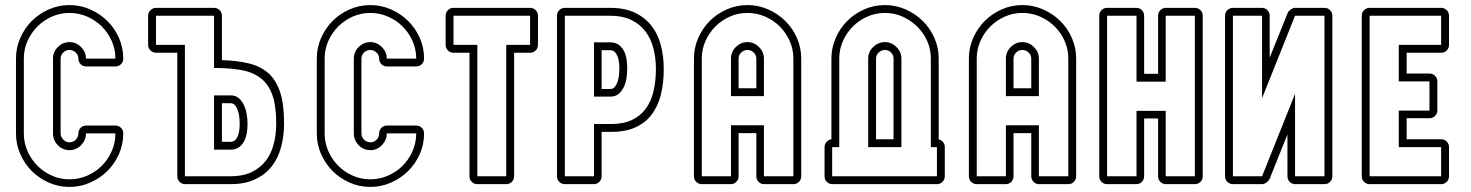

<svg xmlns="http://www.w3.org/2000/svg" viewBox="-20 -726 5801 757"><path d="M254 -706Q297 -706 335.5 -689Q374 -672 403 -643.5Q432 -615 449 -576.5Q466 -538 466 -495Q466 -482 457 -473Q448 -464 435 -464H319Q307 -464 298 -473Q289 -482 289 -495Q289 -509 278.5 -519Q268 -529 254 -529Q240 -529 229.5 -519Q219 -509 219 -495V-200Q219 -186 229.5 -175.5Q240 -165 254 -165Q269 -165 279 -175.5Q289 -186 289 -200Q289 -213 298 -222Q307 -231 319 -231H435Q448 -231 457 -222Q466 -213 466 -200Q466 -157 449 -118.5Q432 -80 403 -51.5Q374 -23 335.5 -6Q297 11 254 11Q211 11 172.5 -6Q134 -23 105.5 -51.5Q77 -80 60 -118.5Q43 -157 43 -200V-495Q43 -538 60 -576.5Q77 -615 105.5 -643.5Q134 -672 172.5 -689Q211 -706 254 -706ZM254 -675Q217 -675 184.5 -660.5Q152 -646 127.5 -621.5Q103 -597 88.5 -564.5Q74 -532 74 -495V-200Q74 -163 88.5 -130Q103 -97 127.5 -72.5Q152 -48 184.5 -33.5Q217 -19 254 -19Q291 -19 324 -33.5Q357 -48 381.5 -72.5Q406 -97 420.5 -130Q435 -163 435 -200H319Q319 -174 300 -154Q281 -134 254 -134Q227 -134 208 -153.5Q189 -173 189 -200V-495Q189 -522 208.5 -541Q228 -560 254 -560Q280 -560 299.5 -540.5Q319 -521 319 -495H435Q435 -532 420.5 -564.5Q406 -597 381.5 -621.5Q357 -646 324 -660.5Q291 -675 254 -675Z M709 0Q697 0 688 -9Q679 -18 679 -31V-518H595Q583 -518 573.5 -527Q564 -536 564 -549V-664Q564 -677 573.5 -686Q583 -695 595 -695H824Q837 -695 846 -686Q855 -677 855 -664V-489Q915 -487 961 -476Q1007 -465 1038 -437.5Q1069 -410 1084.5 -362.5Q1100 -315 1100 -240Q1100 -189 1088 -145Q1076 -101 1050.5 -69Q1025 -37 985 -18.5Q945 0 889 0ZM855 -167H889Q900 -167 907 -173.5Q914 -180 918 -190.5Q922 -201 923.5 -214Q925 -227 925 -239Q925 -250 923.5 -264Q922 -278 918 -290Q914 -302 907 -310.5Q900 -319 889 -319H855ZM824 -350H889Q909 -350 922 -338.5Q935 -327 942.5 -310Q950 -293 953 -274Q956 -255 956 -239Q956 -222 953.5 -204Q951 -186 943.5 -171Q936 -156 923 -146Q910 -136 889 -136H824ZM889 -31Q937 -31 971 -47Q1005 -63 1027 -91Q1049 -119 1059 -157Q1069 -195 1069 -240Q1069 -310 1053.5 -352.5Q1038 -395 1007 -418.5Q976 -442 930.5 -450Q885 -458 824 -458V-664H595V-549H709V-31Z M1440 -706Q1483 -706 1521.5 -689Q1560 -672 1589 -643.5Q1618 -615 1635 -576.5Q1652 -538 1652 -495Q1652 -482 1643 -473Q1634 -464 1621 -464H1505Q1493 -464 1484 -473Q1475 -482 1475 -495Q1475 -509 1464.5 -519Q1454 -529 1440 -529Q1426 -529 1415.5 -519Q1405 -509 1405 -495V-200Q1405 -186 1415.5 -175.5Q1426 -165 1440 -165Q1455 -165 1465 -175.5Q1475 -186 1475 -200Q1475 -213 1484 -222Q1493 -231 1505 -231H1621Q1634 -231 1643 -222Q1652 -213 1652 -200Q1652 -157 1635 -118.5Q1618 -80 1589 -51.5Q1560 -23 1521.5 -6Q1483 11 1440 11Q1397 11 1358.5 -6Q1320 -23 1291.5 -51.5Q1263 -80 1246 -118.5Q1229 -157 1229 -200V-495Q1229 -538 1246 -576.5Q1263 -615 1291.5 -643.5Q1320 -672 1358.5 -689Q1397 -706 1440 -706ZM1440 -675Q1403 -675 1370.5 -660.5Q1338 -646 1313.5 -621.5Q1289 -597 1274.5 -564.5Q1260 -532 1260 -495V-200Q1260 -163 1274.5 -130Q1289 -97 1313.5 -72.5Q1338 -48 1370.5 -33.5Q1403 -19 1440 -19Q1477 -19 1510 -33.5Q1543 -48 1567.5 -72.5Q1592 -97 1606.5 -130Q1621 -163 1621 -200H1505Q1505 -174 1486 -154Q1467 -134 1440 -134Q1413 -134 1394 -153.5Q1375 -173 1375 -200V-495Q1375 -522 1394.5 -541Q1414 -560 1440 -560Q1466 -560 1485.5 -540.5Q1505 -521 1505 -495H1621Q1621 -532 1606.5 -564.5Q1592 -597 1567.5 -621.5Q1543 -646 1510 -660.5Q1477 -675 1440 -675Z M2007 -518V-31Q2007 -18 1998 -9Q1989 0 1976 0H1862Q1849 0 1840 -9Q1831 -18 1831 -31V-518H1768Q1755 -518 1746 -527Q1737 -536 1737 -549V-664Q1737 -677 1746 -686Q1755 -695 1768 -695H2070Q2083 -695 2092 -686Q2101 -677 2101 -664V-549Q2101 -536 2092 -527Q2083 -518 2070 -518ZM2070 -549V-664H1768V-549H1862V-31H1976V-549Z M2386 -695Q2443 -695 2483 -676Q2523 -657 2548.5 -624.5Q2574 -592 2585.5 -548Q2597 -504 2597 -454Q2597 -398 2585.5 -352.5Q2574 -307 2549.5 -274.5Q2525 -242 2485.5 -224Q2446 -206 2390 -206H2352V-31Q2352 -18 2343 -9Q2334 0 2322 0H2207Q2194 0 2185 -9Q2176 -18 2176 -31V-664Q2176 -677 2185 -686Q2194 -695 2207 -695ZM2352 -375H2386Q2397 -375 2404 -383.5Q2411 -392 2415 -404Q2419 -416 2420.5 -430Q2422 -444 2422 -456Q2422 -468 2420.5 -480.5Q2419 -493 2415 -503.5Q2411 -514 2404 -521Q2397 -528 2386 -528H2352ZM2322 -559H2386Q2407 -559 2420 -549Q2433 -539 2440.5 -524Q2448 -509 2450.5 -490.5Q2453 -472 2453 -456Q2453 -440 2450.5 -421Q2448 -402 2440.5 -385Q2433 -368 2420 -356.5Q2407 -345 2386 -345H2322ZM2207 -664V-31H2322V-237H2390Q2438 -237 2471.5 -253Q2505 -269 2526 -297.5Q2547 -326 2556.5 -366Q2566 -406 2566 -454Q2566 -498 2556 -536Q2546 -574 2524.5 -602.5Q2503 -631 2468.5 -647.5Q2434 -664 2386 -664Z M2962 -201H2892V-31Q2892 -18 2883 -9Q2874 0 2862 0H2747Q2734 0 2725 -9Q2716 -18 2716 -31V-495Q2716 -538 2733 -576.5Q2750 -615 2778.5 -643.5Q2807 -672 2845.5 -689Q2884 -706 2927 -706Q2970 -706 3008.5 -689Q3047 -672 3076 -643.5Q3105 -615 3122 -576.5Q3139 -538 3139 -495V-31Q3139 -18 3130 -9Q3121 0 3108 0H2992Q2980 0 2971 -9Q2962 -18 2962 -31ZM2962 -378V-495Q2962 -509 2951.5 -519Q2941 -529 2927 -529Q2913 -529 2902.5 -519Q2892 -509 2892 -495V-378ZM2862 -347V-495Q2862 -522 2881.5 -541Q2901 -560 2927 -560Q2953 -560 2972.5 -540.5Q2992 -521 2992 -495V-347ZM2992 -31H3108V-495Q3108 -532 3093.5 -564.5Q3079 -597 3054.5 -621.5Q3030 -646 2997 -660.5Q2964 -675 2927 -675Q2890 -675 2857.5 -660.5Q2825 -646 2800.5 -621.5Q2776 -597 2761.5 -564.5Q2747 -532 2747 -495V-31H2862V-232H2992Z M3705 -31Q3705 -18 3696 -9Q3687 0 3674 0H3261Q3249 0 3240 -9Q3231 -18 3231 -31V-146Q3231 -157 3238.5 -166Q3246 -175 3258 -177V-495Q3258 -538 3275 -576.5Q3292 -615 3320.5 -643.5Q3349 -672 3387.5 -689Q3426 -706 3469 -706Q3512 -706 3550.5 -689Q3589 -672 3618 -643.5Q3647 -615 3664 -576.5Q3681 -538 3681 -495V-176Q3692 -174 3698.5 -165.5Q3705 -157 3705 -146ZM3503 -495Q3503 -509 3493 -519Q3483 -529 3469 -529Q3455 -529 3444.5 -519Q3434 -509 3434 -495V-177H3503ZM3534 -146H3403V-495Q3403 -522 3423 -541Q3443 -560 3469 -560Q3495 -560 3514.5 -540.5Q3534 -521 3534 -495ZM3674 -146H3650V-495Q3650 -532 3635.5 -564.5Q3621 -597 3596 -621.5Q3571 -646 3538.5 -660.5Q3506 -675 3469 -675Q3432 -675 3399.5 -660.5Q3367 -646 3342.5 -621.5Q3318 -597 3303.5 -564.5Q3289 -532 3289 -495V-146H3261V-31H3674Z M4046 -201H3976V-31Q3976 -18 3967 -9Q3958 0 3946 0H3831Q3818 0 3809 -9Q3800 -18 3800 -31V-495Q3800 -538 3817 -576.5Q3834 -615 3862.5 -643.5Q3891 -672 3929.5 -689Q3968 -706 4011 -706Q4054 -706 4092.5 -689Q4131 -672 4160 -643.5Q4189 -615 4206 -576.5Q4223 -538 4223 -495V-31Q4223 -18 4214 -9Q4205 0 4192 0H4076Q4064 0 4055 -9Q4046 -18 4046 -31ZM4046 -378V-495Q4046 -509 4035.5 -519Q4025 -529 4011 -529Q3997 -529 3986.5 -519Q3976 -509 3976 -495V-378ZM3946 -347V-495Q3946 -522 3965.5 -541Q3985 -560 4011 -560Q4037 -560 4056.5 -540.5Q4076 -521 4076 -495V-347ZM4076 -31H4192V-495Q4192 -532 4177.5 -564.5Q4163 -597 4138.5 -621.5Q4114 -646 4081 -660.5Q4048 -675 4011 -675Q3974 -675 3941.5 -660.5Q3909 -646 3884.5 -621.5Q3860 -597 3845.5 -564.5Q3831 -532 3831 -495V-31H3946V-232H4076Z M4314 -664Q4314 -677 4323 -686Q4332 -695 4345 -695H4461Q4473 -695 4482 -686Q4491 -677 4491 -664V-435H4546V-664Q4546 -677 4555 -686Q4564 -695 4576 -695H4691Q4704 -695 4713 -686Q4722 -677 4722 -664V-31Q4722 -18 4713 -9Q4704 0 4691 0H4576Q4564 0 4555 -9Q4546 -18 4546 -31V-259H4491V-31Q4491 -18 4482 -9Q4473 0 4461 0H4345Q4332 0 4323 -9Q4314 -18 4314 -31ZM4345 -31H4461V-289H4576V-31H4691V-664H4576V-404H4461V-664H4345Z M5233 -31Q5233 -18 5224 -9Q5215 0 5202 0H5086Q5074 0 5065 -9Q5056 -18 5056 -31V-196L4985 -19Q4981 -12 4972.5 -6Q4964 0 4956 0H4841Q4828 0 4819 -9Q4810 -18 4810 -31V-664Q4810 -677 4819 -686Q4828 -695 4841 -695H4956Q4968 -695 4977 -686Q4986 -677 4986 -664V-499Q5004 -544 5022 -588Q5040 -632 5057 -675Q5061 -683 5069.5 -689Q5078 -695 5086 -695H5202Q5215 -695 5224 -686Q5233 -677 5233 -664ZM5202 -664H5086L4956 -339V-664H4841V-31H4956L5086 -356V-31H5202Z M5380 0Q5367 0 5358 -9Q5349 -18 5349 -31V-664Q5349 -677 5358 -686Q5367 -695 5380 -695H5662Q5675 -695 5684 -686Q5693 -677 5693 -664V-549Q5693 -536 5684 -527Q5675 -518 5662 -518H5526V-436H5616Q5629 -436 5638 -427Q5647 -418 5647 -405V-290Q5647 -278 5638 -269Q5629 -260 5616 -260H5526V-177H5662Q5675 -177 5684 -168Q5693 -159 5693 -146V-31Q5693 -18 5684 -9Q5675 0 5662 0ZM5662 -31V-146H5495V-290H5616V-405H5495V-549H5662V-664H5380V-31Z"/></svg>

Font: Lichte PostBus
Style: Regular
Weight: 400
Designer: Peter Wiegel
Version: Version 1.001